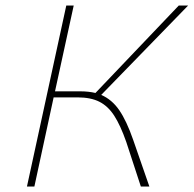

<svg xmlns="http://www.w3.org/2000/svg" viewBox="-20 -678 704 698"><path d="M464 -170 523 0H492L439 -162Q418 -222 395.5 -257Q373 -292 341.5 -308Q310 -324 262 -324H175L105 0H78L221 -658H248L180 -346H271Q302 -346 327 -340L630 -658H664L348 -333Q387 -316 413.5 -277.5Q440 -239 464 -170Z"/></svg>

Font: Ysabeau Extralight
Style: Italic
Weight: 200
Italic angle: -12°
Designer: Christian Thalmann (Catharsis Fonts)
Version: Version 0.003